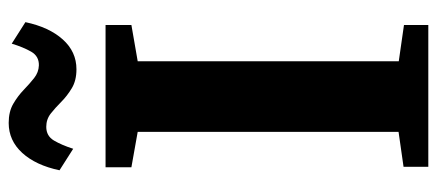

<svg xmlns="http://www.w3.org/2000/svg" viewBox="-302 -704 1006 442"><g transform="rotate(-90 201.0 -483.0)"><path d="M118.5 -68.5V-669L37 -683.5V-743H364.5V-683.5L281 -669V-68L364.5 -56V0H38V-57ZM262.5 -810Q236.5 -810 218.8 -820.8Q201 -831.5 187.5 -845Q174 -858.5 160.8 -869Q147.5 -879.5 130 -879.5Q109 -879.5 98.5 -861.8Q88 -844 79.5 -817.5L30 -849Q41.5 -903.5 70 -934.8Q98.5 -966 139 -966Q165 -966 183 -955.5Q201 -945 215 -931.5Q229 -918 242.2 -907.5Q255.5 -897 271.5 -896.5Q292.5 -896 303 -914.2Q313.5 -932.5 321.5 -959L371 -927.5Q359.5 -873 331.2 -841.5Q303 -810 262.5 -810Z"/></g></svg>

Font: Merriweather 36pt ExtraBold
Style: Regular
Weight: 800
Designer: Eben Sorkin
Foundry: Eben Sorkin
Version: Version 2.100